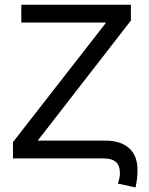

<svg xmlns="http://www.w3.org/2000/svg" viewBox="-20 -679 640 823"><path d="M35.6 -69.8 435.1 -582.5H71.3V-658.7H541V-590.8L141.6 -76.2H432.1Q496.6 -76.2 533 -44.2Q569.3 -12.2 569.3 49.3Q569.3 86.9 561 124.5L485.4 107.9Q494.1 80.6 494.1 64.9Q494.1 30.3 476.8 15.1Q459.5 0 421.9 0H35.6Z"/></svg>

Font: Cousine
Style: Regular
Weight: 400
Monospace: yes
Designer: Steve Matteson
Foundry: Ascender Corporation
Version: Version 1.20